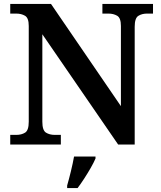

<svg xmlns="http://www.w3.org/2000/svg" viewBox="-20 -734 819 975"><path d="M32 0V-49H63Q89 -49 107.5 -60.5Q126 -72 126 -116V-602Q126 -643 107 -654Q88 -665 63 -665H32V-714H239L594 -195V-602Q594 -643 575 -654Q556 -665 531 -665H500V-714H757V-665H726Q701 -665 682.5 -653.5Q664 -642 664 -598V0H580L195 -560V-116Q195 -72 213.5 -60.5Q232 -49 258 -49H289V0ZM321 208Q330 177 340 136Q350 95 356 61H465V71Q456 92 440.5 119Q425 146 407.5 173Q390 200 374 221H321Z"/></svg>

Font: Noto Serif NP Hmong SemiBold
Style: Regular
Weight: 600
Designer: Dalton Maag Ltd
Foundry: Dalton Maag Ltd
Version: Version 1.001; ttfautohint (v1.8.4.7-5d5b)